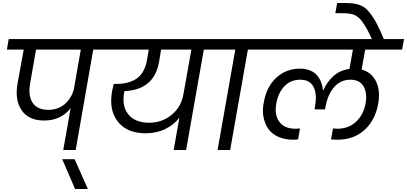

<svg xmlns="http://www.w3.org/2000/svg" viewBox="-20 -1001 2716 1281"><path d="M303.2 -268.1Q367.7 -268.1 412.6 -307.1Q457.5 -346.2 473.1 -407.2L519 -669.9H220.2L181.2 -444.8Q166.5 -362.3 197.8 -315.2Q229 -268.1 303.2 -268.1ZM25.9 -669.9 38.1 -740.2H746.1L733.9 -669.9H602.1L484.9 0H401.9L451.2 -278.8Q385.3 -196.8 274.9 -196.8Q171.9 -196.8 124.8 -264.6Q77.6 -332.5 97.2 -444.8L138.2 -669.9Z M481 259.8 395 61H478L565.9 259.8Z M975.6 -182.1Q1061 -182.1 1125.2 -235.1Q1189.5 -288.1 1203.6 -372.1V-371.1L1256.8 -669.9H1054.7L1041 -586.9Q1007.8 -400.9 809.6 -393.1Q809.6 -392.1 809.1 -389.6Q808.6 -387.2 808.6 -386.2Q791.5 -292.5 836.7 -237.3Q881.8 -182.1 975.6 -182.1ZM680.7 -669.9 692.9 -740.2H1483.9L1470.7 -669.9H1339.8L1221.7 0H1138.7L1176.8 -215.8Q1141.1 -168.9 1083.3 -140.4Q1025.4 -111.8 951.7 -111.8Q827.6 -111.8 766.4 -189Q705.1 -266.1 728 -394Q729 -399.9 738.8 -440.9H753.9Q840.8 -440.9 893.1 -477.8Q945.3 -514.6 960.9 -601.1L972.7 -669.9Z M1431.6 0 1549.8 -669.9H1417.5L1429.7 -740.2H1776.4L1764.6 -669.9H1633.8L1515.6 0Z M2503.4 -309.1Q2483.9 -199.7 2411.4 -133.5Q2338.9 -67.4 2224.6 -68.8Q2210.9 -68.8 2188.5 -70.8L2201.7 -144Q2219.2 -142.1 2230.5 -142.1Q2305.7 -142.1 2355.5 -188.7Q2405.3 -235.4 2419.4 -312Q2431.2 -380.9 2405.5 -425Q2379.9 -469.2 2318.4 -469.2Q2252.4 -469.2 2209.2 -419.7Q2166 -370.1 2151.4 -286.1L2148.4 -271H2079.6L2080.6 -286.1Q2097.2 -368.7 2073 -418.9Q2048.8 -469.2 1984.4 -469.2Q1919.4 -469.2 1877.9 -426Q1836.4 -382.8 1823.7 -312Q1809.6 -235.8 1843 -189Q1876.5 -142.1 1953.6 -142.1Q1961.9 -142.1 1981.4 -144L1968.8 -70.8Q1944.3 -68.8 1938.5 -68.8Q1880.4 -68.8 1837.2 -88.1Q1793.9 -107.4 1770.5 -140.9Q1747.1 -174.3 1738 -219.5Q1729 -264.6 1739.7 -316.9Q1758.3 -423.3 1824 -483.2Q1889.6 -543 1982.4 -543Q2021 -543 2050.5 -530.3Q2080.1 -517.6 2097.2 -496.1Q2114.3 -474.6 2123.5 -450Q2132.8 -425.3 2134.8 -397.9H2136.7Q2160.6 -453.1 2204.1 -492.9Q2247.6 -532.7 2311.5 -541L2334.5 -669.9H1705.6L1718.8 -740.2H2675.8L2662.6 -669.9H2416.5L2392.6 -537.1Q2458.5 -519 2488.8 -458.3Q2519 -397.5 2503.4 -309.1Z M2463.4 -735.8Q2448.7 -767.1 2437 -790.3Q2425.3 -813.5 2413.3 -832.3Q2401.4 -851.1 2391.6 -863.5Q2381.8 -876 2369.9 -885.5Q2357.9 -895 2347.4 -900.1Q2336.9 -905.3 2322 -908.2Q2307.1 -911.1 2293.2 -912.1Q2279.3 -913.1 2259.3 -913.1H2217.3L2229.5 -981H2270.5Q2307.1 -981 2330.1 -978.8Q2353 -976.6 2378.2 -967.8Q2403.3 -959 2420.9 -943.6Q2438.5 -928.2 2459 -900.1Q2479.5 -872.1 2499 -832.8Q2518.6 -793.5 2542.5 -735.8Z"/></svg>

Font: SVN-Poppins
Style: Italic
Weight: 400
Italic angle: -10°
Designer: Ninad Kale (Devanagari), Jonny Pinhorn (Latin)
Foundry: Indian Type Foundry
Version: Version 3.002 2017